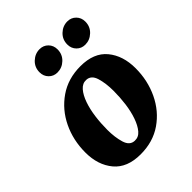

<svg xmlns="http://www.w3.org/2000/svg" viewBox="-182 -709 821 821"><g transform="rotate(-45 228.5 -299.0)"><path d="M187 13Q106 13 65.5 -35.5Q25 -84 25 -160Q25 -234 55 -296.5Q85 -359 140.5 -397.5Q196 -436 271 -436Q352 -436 392 -387.5Q432 -339 432 -263Q432 -189 402 -126Q372 -63 317 -25Q262 13 187 13ZM210 -46Q233 -45 249 -64Q265 -83 276 -114.5Q287 -146 292 -184Q297 -222 297 -261Q297 -307 286.5 -341.5Q276 -376 247 -377Q225 -378 208.5 -359Q192 -340 181 -308.5Q170 -277 165 -239Q160 -201 160 -162Q160 -117 170.5 -82Q181 -47 210 -46ZM351 -486Q328 -486 312.5 -501.7Q297 -517.4 297 -541Q297 -571 318 -591Q339 -611 367.1 -611Q390 -611 405.5 -595.3Q421 -579.6 421 -556Q421 -526 399.9 -506Q378.7 -486 351 -486ZM182.9 -486Q160 -486 144.5 -501.7Q129 -517.4 129 -541Q129 -571 150.1 -591Q171.3 -611 199 -611Q222.1 -611 237.6 -595.3Q253 -579.6 253 -556Q253 -526 232 -506Q211 -486 182.9 -486Z"/></g></svg>

Font: Rasa
Style: Italic
Weight: 400
Italic angle: -7.10001°
Designer: Anna Giedrys (Yrsa+Rasa design), David Brezina (Yrsa art-direction, Rasa art-direction, design)
Foundry: Rosetta Type Foundry
Version: Version 2.004